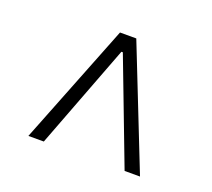

<svg xmlns="http://www.w3.org/2000/svg" viewBox="-82 -847 699 632"><g transform="rotate(20 267.5 -531.5)"><path d="M72 -320H126L209 -538L265 -685H270L326 -538L409 -320H463L296 -743H239Z"/></g></svg>

Font: Noto Sans CJK SC Light
Style: Regular
Weight: 300
Designer: Ryoko NISHIZUKA 西塚涼子 (kana, bopomofo & ideographs); Paul D. Hunt (Latin, Greek & Cyrillic); Sandoll Communications 산돌커뮤니
Foundry: Adobe
Version: Version 2.004;hotconv 1.0.118;makeotfexe 2.5.65603